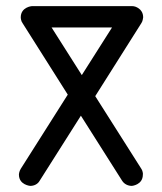

<svg xmlns="http://www.w3.org/2000/svg" viewBox="-20 -601 530 629"><path d="M87 -581C86 -581 86 -581 85 -581C84 -581 48 -578 48 -544C48 -542 49 -531 54 -525L202 -291L48 -48C43 -40 42 -31 42 -29C42 5 79 8 79 8C92 8 104 2 110 -9L245 -222L380 -9C387 2 399 8 412 8C412 8 448 5 448 -29C449 -31 447 -43 443 -48L292 -286L443 -525C447 -530 449 -542 449 -544C449 -559 442 -568 435 -573C428 -578 421 -581 412 -581H90C89 -581 88 -581 87 -581ZM347 -511 248 -355 149 -511Z"/></svg>

Font: LS
Style: RegularAlt
Weight: 500
Designer: BSozoo
Foundry: BSozoo
Version: Version 001.000